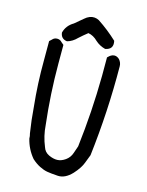

<svg xmlns="http://www.w3.org/2000/svg" viewBox="-123 -886 746 976"><g transform="rotate(15 250.0 -398.0)"><path d="M226.6 -807.6Q252 -816.4 275.4 -803.7Q330.1 -767.6 377.9 -722.7Q387.7 -678.7 343.8 -670.9Q313.5 -678.7 291 -699.2Q268.6 -721.7 241.2 -726.6Q218.8 -709 197.3 -689.5Q174.8 -666 146.5 -658.2Q114.3 -662.1 110.4 -694.3Q120.1 -733.4 157.2 -754.9Q178.7 -772.5 200.2 -791Q211.9 -801.8 226.6 -807.6ZM70.3 -646.5Q80.1 -658.2 95.7 -658.2Q111.3 -658.2 121.1 -646.5Q127.9 -640.6 133.8 -635.7V-537.1Q133.8 -377.9 152.3 -218.8Q156.2 -162.1 177.7 -110.4Q185.5 -85 209.5 -73.7Q233.4 -62.5 254.4 -63Q275.4 -63.5 296.9 -78.6Q318.4 -93.8 326.7 -119.1Q335 -144.5 339.8 -157.2Q362.3 -344.7 364.3 -534.2Q364.3 -583 364.3 -631.8Q370.1 -636.7 375 -641.6Q401.4 -661.1 424.8 -639.6Q438.5 -624 438.5 -604.5Q440.4 -366.2 412.1 -129.9Q406.2 -115.2 395 -85.4Q383.8 -55.7 352.5 -21.5Q316.4 16.6 278.3 14.2Q240.2 11.7 221.2 8.3Q202.1 4.9 180.7 -5.9Q159.2 -16.6 137.7 -36.1Q102.5 -78.1 89.8 -130.9Q89.8 -144.5 85.9 -157.2Q75.2 -224.6 70.3 -292Q57.6 -412.1 58.6 -533.2V-635.7Q64.5 -640.6 70.3 -646.5Z"/></g></svg>

Font: JasonHandwriting1
Style: Regular
Weight: 400
Version: Version 1.48.20